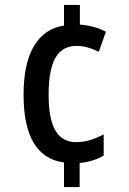

<svg xmlns="http://www.w3.org/2000/svg" viewBox="-20 -744 520 774"><path d="M302 -645Q362 -640 407 -616L378 -535Q331 -559 289 -559Q231 -559 203.5 -511Q176 -463 176 -363Q176 -264 203.5 -217.5Q231 -171 287 -171Q316 -171 343.5 -179.5Q371 -188 398 -202V-117Q356 -92 301 -87V10H238V-89Q75 -111 75 -362Q75 -488 117 -558.5Q159 -629 238 -641V-724H302Z"/></svg>

Font: Noto Sans Ethiopic Condensed Medium
Style: Regular
Weight: 500
Width: 3
Designer: Monotype Design Team
Foundry: Monotype Imaging Inc.
Version: Version 2.102; ttfautohint (v1.8.4.7-5d5b)